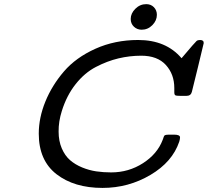

<svg xmlns="http://www.w3.org/2000/svg" viewBox="-20 -900 1008 931"><path d="M168 -252Q168 -329.1 200 -407.5Q231.9 -485.8 290 -553.5Q348.1 -621.1 442.6 -663.6Q537.1 -706.1 649.9 -706.1Q784.7 -706.1 859.9 -618.2H860.8Q927.7 -697.3 933.1 -701.2Q939 -706.1 950.2 -706.1Q968.3 -706.1 967.8 -690.9Q967.8 -688 939.5 -573Q911.1 -458 910.2 -454.1Q905.3 -435.1 883.8 -435.1H856Q835 -435.1 830.1 -438Q825.2 -440.9 825.2 -453.1V-473.1Q825.2 -540 784.2 -585Q743.2 -629.9 665 -629.9Q608.9 -629.9 554.4 -616.9Q500 -604 445.1 -575.4Q390.1 -546.9 346.7 -491.9Q303.2 -437 279.8 -361.8Q263.7 -311 264.2 -262.2Q264.2 -216.3 279.5 -180.7Q294.9 -145 319.6 -123.5Q344.2 -102.1 378.2 -88.1Q412.1 -74.2 446.5 -69.1Q481 -64 519 -64Q604 -64 673.6 -108.9Q743.2 -153.8 769 -222.2Q770 -225.1 771.5 -229Q772.9 -232.9 773.4 -234.9Q773.9 -236.8 775.4 -239.5Q776.9 -242.2 777.3 -242.7Q777.8 -243.2 780.5 -244.6Q783.2 -246.1 785.2 -246.1Q787.1 -246.1 791 -246.6Q794.9 -247.1 799.1 -247.1Q803.2 -247.1 810.1 -247.1H824.2Q853 -247.1 853 -233.9Q853 -225.1 849.1 -212.9Q815.9 -114.7 709.5 -51.8Q603 11.2 477.1 11.2Q339.8 11.2 253.9 -55.4Q168 -122.1 168 -252ZM613.8 -808.1Q613.8 -835 636.2 -857.4Q658.7 -879.9 689 -879.9Q711.9 -879.9 726.3 -865Q740.7 -850.1 740.7 -828.1Q740.7 -800.3 718.8 -778.1Q696.8 -755.9 667 -755.9Q645 -755.9 629.4 -770.5Q613.8 -785.2 613.8 -808.1Z"/></svg>

Font: CMU Concrete
Style: BoldItalic
Weight: 700
Italic angle: -14.04°
Version: Version 0.7.0